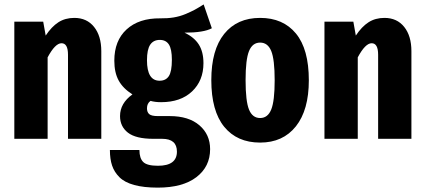

<svg xmlns="http://www.w3.org/2000/svg" viewBox="-20 -629 1925 870"><path d="M316.9 -547.9Q373.5 -547.9 406.2 -507.1Q439 -466.3 439 -397V0H288.1V-380.9Q288.1 -433.1 258.8 -433.1Q230 -433.1 195.8 -369.1V0H44.9V-530.8H175.8L187 -467.8Q213.9 -508.3 244.6 -528.1Q275.4 -547.9 316.9 -547.9Z M902.8 -608.9 939.9 -501Q903.3 -481 815.9 -481Q859.9 -460.4 880.9 -427.2Q901.9 -394 901.9 -342.8Q901.9 -263.7 850.3 -214.8Q798.8 -166 710 -166Q682.1 -166 662.1 -171.9Q646 -160.6 646 -138.2Q646 -120.6 656.2 -111.8Q666.5 -103 694.8 -103H749Q835 -103 883.5 -61.3Q932.1 -19.5 932.1 46.9Q932.1 126 870.1 173.6Q808.1 221.2 694.8 221.2Q631.3 221.2 587.9 209.2Q544.4 197.3 521 173.8Q497.6 150.4 487.8 120.8Q478 91.3 478 50.8H611.8Q611.8 88.4 629.2 105.2Q646.5 122.1 695.8 122.1Q781.7 122.1 781.7 58.1Q781.7 0 714.8 0H674.8Q595.7 0 559.8 -27.8Q523.9 -55.7 523.9 -103Q523.9 -161.1 580.1 -201.2Q537.1 -228.5 517.6 -264.4Q498 -300.3 498 -354Q498 -444.8 553.7 -495.8Q609.4 -546.9 706.1 -545.9Q738.8 -545.4 767.1 -550Q795.4 -554.7 820.8 -565.4Q846.2 -576.2 862.1 -584.7Q877.9 -593.3 902.8 -608.9ZM704.1 -448.2Q675.3 -448.2 660.6 -426.5Q646 -404.8 646 -356Q646 -263.2 703.1 -263.2Q731.4 -263.2 745.1 -284.2Q758.8 -305.2 758.8 -357.9Q758.8 -406.2 745.4 -427.2Q731.9 -448.2 704.1 -448.2Z M1158.7 -547.9Q1262.7 -547.9 1321 -477.1Q1379.4 -406.2 1379.4 -265.1Q1379.4 -130.4 1320.8 -56.6Q1262.2 17.1 1158.7 17.1Q1054.2 17.1 995.8 -54.7Q937.5 -126.5 937.5 -266.1Q937.5 -402.8 995.8 -475.3Q1054.2 -547.9 1158.7 -547.9ZM1092.8 -266.1Q1092.8 -170.4 1108.4 -132.3Q1124 -94.2 1158.7 -94.2Q1193.4 -94.2 1209 -132.8Q1224.6 -171.4 1224.6 -265.1Q1224.6 -359.9 1209 -397.9Q1193.4 -436 1158.7 -436Q1124 -436 1108.4 -397.7Q1092.8 -359.4 1092.8 -266.1Z M1722.2 -547.9Q1778.8 -547.9 1811.5 -507.1Q1844.2 -466.3 1844.2 -397V0H1693.4V-380.9Q1693.4 -433.1 1664.1 -433.1Q1635.3 -433.1 1601.1 -369.1V0H1450.2V-530.8H1581.1L1592.3 -467.8Q1619.1 -508.3 1649.9 -528.1Q1680.7 -547.9 1722.2 -547.9Z"/></svg>

Font: Fira Sans Compressed
Style: Bold
Weight: 700
Width: 1
Designer: Carrois Corporate & Edenspiekermann AG
Foundry: Carrois Corporate GbR & Edenspiekermann AG
Version: Version 4.203;PS 004.203;hotconv 1.0.88;makeotf.lib2.5.64775